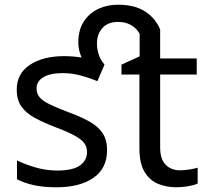

<svg xmlns="http://www.w3.org/2000/svg" viewBox="-20 -784 880 814"><path d="M220 10Q164 10 123.5 1Q83 -8 52 -24V-104Q84 -88 129.5 -74.5Q175 -61 222 -61Q289 -61 319 -82.5Q349 -104 349 -140Q349 -160 338 -176Q327 -192 298.5 -208Q270 -224 217 -244Q165 -264 128 -284Q91 -304 71 -332Q51 -360 51 -404Q51 -472 106.5 -509Q162 -546 252 -546Q290 -546 326 -540Q312 -572 312 -603Q312 -657 335 -692.5Q358 -728 396 -746Q434 -764 480 -764Q551 -764 595 -735.5Q639 -707 659 -659V-536H814V-468H659V-158Q659 -109 682.5 -85.5Q706 -62 743 -62Q763 -62 784 -65.5Q805 -69 818 -73V-6Q804 1 778 5.5Q752 10 728 10Q686 10 650.5 -4.5Q615 -19 593 -55Q571 -91 571 -156V-468H495V-510L572 -545V-641Q559 -664 536 -677.5Q513 -691 480 -691Q437 -691 414 -665Q391 -639 391 -599Q391 -579 397.5 -556Q404 -533 423 -510L393 -440Q359 -454 322 -464Q285 -474 246 -474Q192 -474 163.5 -456.5Q135 -439 135 -409Q135 -387 148 -371.5Q161 -356 191 -341.5Q221 -327 271 -308Q323 -289 359.5 -268.5Q396 -248 415 -219.5Q434 -191 434 -148Q434 -70 376 -30Q318 10 220 10Z"/></svg>

Font: Noto Sans Living
Style: Regular
Weight: 400
Designer: Monotype Design Team
Foundry: Monotype Imaging Inc.
Version: Version 2.013; ttfautohint (v1.8.4.7-5d5b)